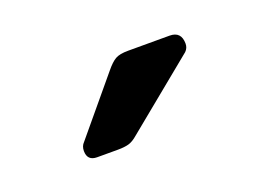

<svg xmlns="http://www.w3.org/2000/svg" viewBox="-39 -812 415 296"><g transform="rotate(-20 168.5 -664.0)"><path d="M82 -595Q66 -595 66 -611Q66 -619 71 -624L146 -714Q155 -725 162 -729Q169 -733 183 -733H251Q270 -733 270 -713Q270 -706 265 -701L149 -606Q141 -599 134 -597Q127 -595 116 -595Z"/></g></svg>

Font: DVN-Rubik
Style: Regular
Weight: 400
Designer: Hubert and Fischer
Foundry: Hubert & Fischer
Version: Version 2.102